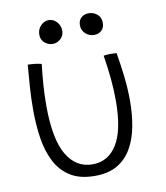

<svg xmlns="http://www.w3.org/2000/svg" viewBox="-82 -778 753 869"><g transform="rotate(-10 294.5 -343.5)"><path d="M417.5 -507Q428.5 -509.5 447 -509.5Q454.5 -509.5 463.5 -509.2Q472.5 -509 477 -508.5Q486.5 -454 493 -397Q499.5 -340 499.5 -285.5Q499.5 -223 489 -167.5Q478.5 -112 454 -69.2Q429.5 -26.5 388.2 -2.2Q347 22 285 22Q216.5 22 172.5 -5.5Q128.5 -33 104 -80.8Q79.5 -128.5 70 -190.2Q60.5 -252 60.5 -321Q60.5 -372 64 -424.5Q67.5 -477 72 -527Q77 -527 85.8 -526.2Q94.5 -525.5 102 -525Q111 -524 119.5 -522.5Q128 -521 135 -519Q122.5 -416.5 122.5 -331Q122.5 -176 164.8 -103.8Q207 -31.5 283.5 -31.5Q355.5 -31.5 396 -96.8Q436.5 -162 436.5 -298Q436.5 -390 417.5 -507ZM200.5 -599.5Q180.5 -599.5 163.8 -613.2Q147 -627 147 -650.5Q147 -675.5 163.2 -692.2Q179.5 -709 200 -709Q221 -709 236.8 -692Q252.5 -675 252.5 -651Q252.5 -628.5 236.5 -614Q220.5 -599.5 200.5 -599.5ZM392 -607Q369.5 -607 352.5 -622.2Q335.5 -637.5 335.5 -661Q335.5 -683.5 349.2 -695.8Q363 -708 383.5 -708Q406.5 -708 423 -693.5Q439.5 -679 439.5 -655Q439.5 -632 426 -619.5Q412.5 -607 392 -607Z"/></g></svg>

Font: Grandstander ExtraLight
Style: Regular
Weight: 200
Designer: Tyler Finck
Foundry: Etcetera Type Co
Version: Version 1.200; ttfautohint (v1.8.3)